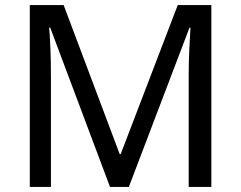

<svg xmlns="http://www.w3.org/2000/svg" viewBox="-20 -734 947 754"><path d="M412 0 177 -626H173Q176 -595 178 -542.5Q180 -490 180 -433V0H97V-714H230L450 -129H454L678 -714H810V0H721V-439Q721 -491 723.5 -542Q726 -593 728 -625H724L486 0Z"/></svg>

Font: Noto Sans Multani
Style: Regular
Weight: 400
Designer: Monotype Design Team
Foundry: Monotype Imaging Inc.
Version: Version 2.002; ttfautohint (v1.8.4.7-5d5b)